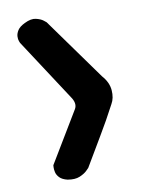

<svg xmlns="http://www.w3.org/2000/svg" viewBox="-76 -699 549 748"><g transform="rotate(-10 198.5 -325.0)"><path d="M131 -6Q110 -11 100 -21.5Q90 -32 87.5 -43.5Q85 -55 85.5 -63Q86 -71 86 -71L207 -272Q219 -293 199 -321L41 -563Q41 -563 38 -570.5Q35 -578 35.5 -589.5Q36 -601 44 -613.5Q52 -626 73 -636Q99 -649 118 -644.5Q137 -640 147 -632Q157 -624 157 -624L333 -379Q358 -351 360.5 -319.5Q363 -288 350 -266Q318 -205 285.5 -151Q253 -97 218 -37Q218 -37 208 -27Q198 -17 179 -9Q160 -1 131 -6Z"/></g></svg>

Font: Sour Gummy
Style: Bold
Weight: 700
Designer: Stefie Justprince
Foundry: Eifetstype
Version: Version 1.000